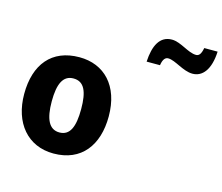

<svg xmlns="http://www.w3.org/2000/svg" viewBox="-111 -941 1268 1097"><g transform="rotate(15 523.0 -392.5)"><path d="M669 -635H748C754 -675 769 -685 784 -685C826 -685 883 -636 939 -636C998 -636 1041 -687 1046 -795H967C960 -757 948 -745 931 -745C884 -745 830 -794 777 -794C705 -794 674 -730 669 -635ZM541 -276C541 -458 439 -560 293 -560C129 -560 41 -451 41 -276C41 -105 137 10 290 10C455 10 541 -106 541 -276ZM204 -276C204 -380 230 -434 291 -434C354 -434 378 -380 378 -276C378 -171 354 -115 292 -115C230 -115 204 -172 204 -276Z"/></g></svg>

Font: Noto Sans Thai Looped SemiCondensed ExtraBold
Style: Regular
Weight: 800
Width: 4
Designer: Sasikarn Vongin, Ben Mitchell
Foundry: The Fontpad Ltd
Version: Version 1.001